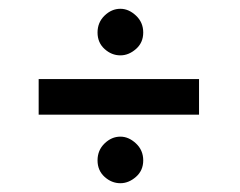

<svg xmlns="http://www.w3.org/2000/svg" viewBox="-20 -470 546 437"><path d="M202 -396Q202 -419 218 -434.5Q234 -450 254 -450Q273 -450 289.5 -434.5Q306 -419 306 -396Q306 -373 289.5 -358.5Q273 -344 254 -344Q234 -344 218 -358.5Q202 -373 202 -396ZM202 -105Q202 -128 218 -143.5Q234 -159 254 -159Q273 -159 289.5 -143.5Q306 -128 306 -105Q306 -82 289.5 -67.5Q273 -53 254 -53Q234 -53 218 -67.5Q202 -82 202 -105ZM68 -290H433V-209H68Z"/></svg>

Font: Josefin Sans Thin
Style: Regular
Weight: 400
Version: Version 2.000